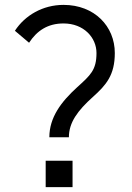

<svg xmlns="http://www.w3.org/2000/svg" viewBox="-20 -766 540 786"><path d="M360 -369C415 -418 450 -459 450 -549C450 -658 367 -746 240 -746C155 -746 82 -703 41 -640L99 -591C131 -640 175 -670 240 -670C323 -670 375 -612 375 -549C375 -479 350 -458 296 -409C230 -349 182 -285 182 -204H262C262 -265 298 -313 360 -369ZM167 0H277V-108H167Z"/></svg>

Font: Kreadon Medium
Style: Regular
Weight: 500
Designer: kohakuno
Foundry: StudioGnu
Version: Version 1.000;Glyphs 3.1.2 (3151)